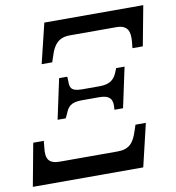

<svg xmlns="http://www.w3.org/2000/svg" viewBox="-107 -786 788 858"><g transform="rotate(-10 286.5 -357.0)"><path d="M107 -533H155L165 -563C179 -608 201 -638 253 -638H464C516 -638 526 -608 522 -563L519 -533H566L600 -714H151ZM134 -276H171L180 -295C192 -324 203 -343 256 -343H335C383 -343 393 -323 393 -295L392 -276H431L470 -458H432L424 -439C413 -411 393 -391 346 -391H266C213 -391 211 -410 211 -439L210 -458H173ZM-27 0H474L520 -194H473L463 -164C447 -116 427 -90 374 -90H112C59 -90 48 -115 54 -164L57 -194H9Z"/></g></svg>

Font: Noto Serif Condensed Medium
Style: Italic
Weight: 500
Width: 3
Italic angle: -12°
Designer: Monotype Design Team
Foundry: Monotype Imaging Inc.
Version: Version 2.013